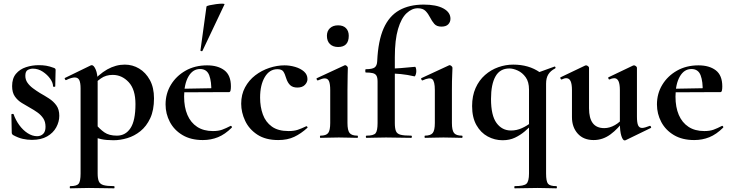

<svg xmlns="http://www.w3.org/2000/svg" viewBox="-20 -751 3985 1046"><path d="M118 -338Q118 -317 129.5 -300.5Q141 -284 159 -270.5Q177 -257 198 -244Q223 -230 247 -214.5Q271 -199 287 -177Q303 -155 303 -120Q303 -88 286.5 -57.5Q270 -27 237 -8Q204 11 154 11Q129 11 104 5.5Q79 0 50 -16Q48 -18 46 -21Q44 -24 44 -28L42 -127Q42 -130 47.5 -130.5Q53 -131 54 -129Q65 -97 85 -69.5Q105 -42 130.5 -25.5Q156 -9 182 -9Q202 -9 215 -21.5Q228 -34 228 -60Q228 -88 215.5 -106.5Q203 -125 184 -138.5Q165 -152 145 -163Q122 -176 99 -190Q76 -204 61 -225.5Q46 -247 46 -282Q46 -324 67 -349Q88 -374 121.5 -385Q155 -396 191 -396Q213 -396 231.5 -393Q250 -390 274 -381Q283 -378 283 -370Q283 -350 282 -328.5Q281 -307 281 -281Q281 -278 275 -278Q269 -278 269 -281Q269 -300 253.5 -322Q238 -344 213 -360.5Q188 -377 159 -377Q145 -377 131.5 -370Q118 -363 118 -338Z M363 275Q360 275 360 269Q360 263 363 263Q398 263 408.5 250Q419 237 419 194V-269Q419 -300 412 -314.5Q405 -329 387 -329Q379 -329 367 -325.5Q355 -322 341 -315Q337 -313 334 -319Q331 -325 333 -326L475 -395Q477 -396 480 -396Q491 -396 501.5 -372Q512 -348 512 -303V194Q512 222 518.5 237Q525 252 544 257.5Q563 263 601 263Q604 263 604 269Q604 275 601 275Q573 275 538 274Q503 273 464 273Q436 273 409.5 274Q383 275 363 275ZM598 13Q559 13 531.5 7Q504 1 466 -12L501 -75Q523 -48 548.5 -30Q574 -12 617 -12Q664 -12 691 -53Q718 -94 718 -184Q718 -264 681 -303.5Q644 -343 594 -343Q557 -343 530 -324Q503 -305 477 -276L467 -288Q518 -347 564.5 -373Q611 -399 660 -399Q702 -399 738 -377.5Q774 -356 796.5 -315Q819 -274 819 -215Q819 -151 798.5 -107Q778 -63 745 -36.5Q712 -10 673.5 1.5Q635 13 598 13Z M1085 12Q1020 12 974.5 -15Q929 -42 905.5 -86.5Q882 -131 882 -182Q882 -241 911 -289Q940 -337 991 -366Q1042 -395 1108 -395Q1167 -395 1202.5 -368Q1238 -341 1238 -280Q1238 -267 1236 -258Q1234 -249 1227 -249H1131Q1133 -306 1120 -340.5Q1107 -375 1070 -375Q1030 -375 1006.5 -334Q983 -293 983 -225Q983 -167 1001 -125Q1019 -83 1054 -60Q1089 -37 1140 -37Q1170 -37 1190.5 -44.5Q1211 -52 1236 -65Q1238 -67 1241.5 -63Q1245 -59 1243 -56Q1206 -19 1167.5 -3.5Q1129 12 1085 12ZM948 -248 947 -267 1166 -271V-249ZM1083 -474Q1082 -471 1076.5 -472.5Q1071 -474 1072 -476L1105 -716Q1107 -719 1122.5 -722.5Q1138 -726 1157.5 -728.5Q1177 -731 1191 -731Q1205 -731 1203 -727Z M1496 12Q1427 12 1382 -17.5Q1337 -47 1315.5 -93Q1294 -139 1294 -186Q1294 -236 1315 -275Q1336 -314 1370.5 -340.5Q1405 -367 1447 -381Q1489 -395 1530 -395Q1559 -395 1588 -386.5Q1617 -378 1636 -361.5Q1655 -345 1655 -320Q1655 -303 1641 -288.5Q1627 -274 1600 -274Q1575 -274 1561 -287Q1547 -300 1539 -325Q1532 -349 1523.5 -361.5Q1515 -374 1491 -374Q1448 -374 1422.5 -331Q1397 -288 1397 -219Q1397 -169 1412 -127.5Q1427 -86 1461 -61.5Q1495 -37 1552 -37Q1582 -37 1602.5 -44Q1623 -51 1648 -63Q1650 -65 1653.5 -61Q1657 -57 1655 -55Q1620 -23 1583 -5.5Q1546 12 1496 12Z M1726 0Q1723 0 1723 -6Q1723 -12 1726 -12Q1757 -12 1768 -26.5Q1779 -41 1779 -81V-260Q1779 -293 1772.5 -308.5Q1766 -324 1749 -324Q1742 -324 1732.5 -321Q1723 -318 1712 -313Q1708 -312 1705.5 -318Q1703 -324 1706 -325L1857 -395Q1859 -396 1860 -396Q1865 -396 1870 -391Q1875 -386 1875 -382Q1875 -370 1874 -342Q1873 -314 1873 -262V-81Q1873 -41 1884.5 -26.5Q1896 -12 1927 -12Q1930 -12 1930 -6Q1930 0 1927 0Q1907 0 1881 -1Q1855 -2 1826 -2Q1798 -2 1772 -1Q1746 0 1726 0ZM1822 -495Q1794 -495 1777.5 -511Q1761 -527 1761 -556Q1761 -582 1777.5 -597.5Q1794 -613 1822 -613Q1850 -613 1865 -597.5Q1880 -582 1880 -556Q1880 -495 1822 -495Z M1977 0Q1973 0 1973 -6Q1973 -12 1977 -12Q2015 -12 2026 -25Q2037 -38 2037 -81V-306Q2037 -328 2031 -338.5Q2025 -349 2011 -352.5Q1997 -356 1973 -356Q1970 -356 1970 -365Q1970 -374 1973 -374Q2008 -374 2021 -383.5Q2034 -393 2035 -418Q2040 -529 2070 -596.5Q2100 -664 2155 -695Q2210 -726 2288 -726Q2357 -726 2395.5 -705Q2434 -684 2434 -649Q2434 -631 2422 -618.5Q2410 -606 2385 -606Q2359 -606 2346 -621Q2333 -636 2323 -656Q2313 -676 2298.5 -691Q2284 -706 2256 -706Q2224 -706 2195 -679Q2166 -652 2148.5 -593Q2131 -534 2131 -439V-81Q2131 -52 2137 -37Q2143 -22 2162 -17Q2181 -12 2220 -12Q2224 -12 2224 -6Q2224 0 2220 0Q2185 0 2151.5 -1Q2118 -2 2083 -2Q2054 -2 2026.5 -1Q1999 0 1977 0ZM2238 -335Q2199 -344 2163.5 -347.5Q2128 -351 2088 -351V-377Q2126 -377 2163 -380Q2200 -383 2241 -387Q2244 -387 2246 -379.5Q2248 -372 2248 -363Q2248 -353 2244.5 -343.5Q2241 -334 2238 -335ZM2295 0Q2293 0 2293 -6Q2293 -12 2295 -12Q2326 -12 2337.5 -26.5Q2349 -41 2349 -81V-260Q2349 -308 2335 -319.5Q2321 -331 2282 -313Q2278 -312 2275.5 -318Q2273 -324 2275 -325L2426 -395Q2431 -398 2438 -392.5Q2445 -387 2445 -382Q2445 -370 2443.5 -342Q2442 -314 2442 -262V-81Q2442 -41 2453.5 -26.5Q2465 -12 2496 -12Q2500 -12 2500 -6Q2500 0 2496 0Q2476 0 2450.5 -1Q2425 -2 2396 -2Q2367 -2 2341 -1Q2315 0 2295 0Z M2718 13Q2675 13 2637 -7.5Q2599 -28 2575.5 -69.5Q2552 -111 2552 -173Q2552 -229 2571 -271.5Q2590 -314 2622.5 -342.5Q2655 -371 2695 -385Q2735 -399 2776 -399Q2861 -399 2921 -357L2862 -263Q2862 -305 2844 -330Q2826 -355 2801 -366.5Q2776 -378 2755 -378Q2704 -378 2679.5 -335Q2655 -292 2655 -212Q2655 -122 2685 -81Q2715 -40 2764 -40Q2795 -40 2823.5 -53Q2852 -66 2874 -84L2883 -77Q2863 -56 2839 -35.5Q2815 -15 2785.5 -1Q2756 13 2718 13ZM2784 275Q2782 275 2782 269Q2782 263 2784 263Q2834 263 2848 250Q2862 237 2862 194V-338L3000 -388Q3004 -390 3006 -385Q3008 -380 3004 -378Q2979 -365 2967 -345.5Q2955 -326 2955 -295V194Q2955 237 2965.5 250Q2976 263 3011 263Q3014 263 3014 269Q3014 275 3011 275Q2991 275 2964.5 274Q2938 273 2909 273Q2875 273 2842.5 274Q2810 275 2784 275Z M3214 12Q3159 12 3127.5 -23Q3096 -58 3096 -113V-260Q3096 -293 3088.5 -309Q3081 -325 3065 -325Q3054 -325 3040 -318Q3036 -317 3033.5 -323Q3031 -329 3034 -330L3168 -394Q3171 -395 3173 -395Q3178 -395 3183.5 -390.5Q3189 -386 3189 -382V-161Q3189 -107 3209.5 -80Q3230 -53 3272 -53Q3301 -53 3330 -69.5Q3359 -86 3376 -111L3382 -99Q3348 -50 3306 -19Q3264 12 3214 12ZM3450 -382V-116Q3450 -82 3456.5 -68Q3463 -54 3478 -54Q3485 -54 3495.5 -57Q3506 -60 3519 -65Q3523 -67 3526 -61.5Q3529 -56 3526 -54L3388 13Q3386 14 3383 14Q3373 14 3365 -11Q3357 -36 3357 -82V-260Q3357 -293 3349.5 -309Q3342 -325 3326 -325Q3315 -325 3300 -318Q3297 -317 3294.5 -323Q3292 -329 3295 -330L3429 -394Q3431 -395 3434 -395Q3439 -395 3444.5 -390.5Q3450 -386 3450 -382Z M3762 12Q3697 12 3651.5 -15Q3606 -42 3582.5 -86.5Q3559 -131 3559 -182Q3559 -241 3588 -289Q3617 -337 3668 -366Q3719 -395 3785 -395Q3844 -395 3879.5 -368Q3915 -341 3915 -280Q3915 -267 3913 -258Q3911 -249 3904 -249H3808Q3810 -306 3797 -340.5Q3784 -375 3747 -375Q3707 -375 3683.5 -334Q3660 -293 3660 -225Q3660 -167 3678 -125Q3696 -83 3731 -60Q3766 -37 3817 -37Q3847 -37 3867.5 -44.5Q3888 -52 3913 -65Q3915 -67 3918.5 -63Q3922 -59 3920 -56Q3883 -19 3844.5 -3.5Q3806 12 3762 12ZM3625 -248 3624 -267 3843 -271V-249Z"/></svg>

Font: Cormorant Garamond Light
Style: Regular
Weight: 300
Designer: Christian Thalmann (Catharsis Fonts)
Foundry: Catharsis Fonts
Version: Version 4.001